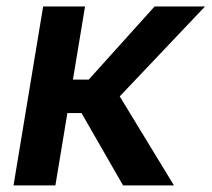

<svg xmlns="http://www.w3.org/2000/svg" viewBox="-20 -562 642 582"><path d="M237.8 -542.5 147.9 0H21L110.8 -542.5ZM601.6 -542.5 294.9 -219.2H148.9L164.6 -320.8H249L448.7 -542.5ZM353 0 224.6 -223.6 326.2 -297.4 507.3 0Z"/></svg>

Font: Inter 16pt SemiBold
Style: Italic
Weight: 600
Italic angle: -9.3988°
Version: Version 4.001;git-66647c0bb